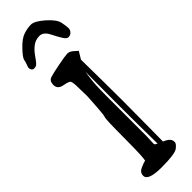

<svg xmlns="http://www.w3.org/2000/svg" viewBox="-295 -858 857 857"><g transform="rotate(-45 134.0 -429.0)"><path d="M46.1 -719.5C51.2 -724.5 58.6 -734.1 68.4 -748.3C78.1 -762.5 89.1 -774.3 101.3 -783.7C113.5 -793.1 127.9 -797.9 144.5 -798.1C161.1 -798.3 174.9 -787.6 185.8 -766.1C196.7 -744.6 205.6 -728.5 212.6 -717.8C219.6 -707 226.8 -701.7 234.1 -701.9C241.5 -702.1 247.9 -705 253.4 -710.7C259 -716.4 261.7 -723.1 261.7 -731C261.7 -738.8 260 -751.3 256.6 -768.6C253.2 -785.8 238.9 -805.5 213.6 -827.6C188.4 -849.8 168.3 -860.8 153.3 -860.6C138.3 -860.4 122.7 -857.7 106.4 -852.3C90.2 -846.9 72.2 -833.9 52.5 -813.2C32.8 -792.6 22.3 -778.1 21 -769.8C19.7 -761.5 17.5 -753.7 14.4 -746.6C11.3 -739.4 9.8 -733.9 9.8 -730C9.8 -726.1 11.1 -722 13.7 -717.8C16.3 -713.5 21.1 -711.5 28.1 -711.7C35.1 -711.8 41.1 -714.4 46.1 -719.5ZM167 -144V-397.9C167 -426.6 167.5 -448.9 168.5 -464.8C169.4 -480.8 171 -496.5 173.1 -512C175.2 -527.4 176.6 -536.8 177.2 -540C176.6 -477.2 176.3 -407.9 176.3 -332C176.3 -256.2 176.9 -173.8 178.2 -85L167 -91.3L165 -96.7ZM177.5 -654.3C169.5 -654.3 149.4 -651.2 117.2 -645C85 -638.8 63.2 -633.8 52 -629.9C40.8 -626 34.8 -616.4 34.2 -601.1V-597.7C34.8 -580.4 45.2 -570 65.4 -566.4C85.6 -562.8 97 -558.6 99.6 -553.7C102.2 -548.8 103.8 -540 104.5 -527.3L106 -457C106 -451.2 104.7 -431 102.3 -396.5C99.9 -362 97.7 -342.3 95.7 -337.4C93.8 -332.5 92.4 -320.3 91.8 -300.8C91.1 -281.2 90.7 -241.1 90.3 -180.4C90 -119.7 88.2 -83.2 85 -70.8C78.8 -69.8 68.3 -66.1 53.5 -59.6C38.7 -53.1 31.2 -43.1 31.2 -29.8V-28.8C31.2 -7.6 59.6 2.9 116.2 2.9C172.9 2.9 207.2 -1.9 219.2 -11.5C231.3 -21.1 237.3 -28.9 237.3 -34.9C237.3 -40.9 236.8 -44.9 235.8 -46.9C232.6 -57.6 221.2 -66.9 201.7 -74.7L202.6 -173.3C203.3 -221.8 203.6 -274.8 203.6 -332.3C203.6 -389.7 202.8 -476.2 201.2 -591.8L222.2 -626.5L203.1 -643.6C194 -650.7 185.5 -654.3 177.5 -654.3Z"/></g></svg>

Font: Drukaatie burti
Style: Regular
Weight: 400
Version: Version 0.14.4